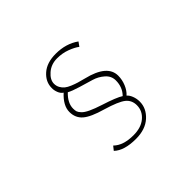

<svg xmlns="http://www.w3.org/2000/svg" viewBox="-171 -1030 1341 1341"><g transform="rotate(-45 500.0 -359.5)"><path d="M682.6 -715.8 660.2 -684.6Q635.7 -704.1 590.3 -721.2Q544.9 -738.3 493.2 -738.3Q434.6 -738.3 393.6 -702.6Q352.5 -667 352.5 -627.9Q352.5 -605.5 362.8 -586.9Q373 -568.4 388.2 -556.2Q403.3 -543.9 429.2 -533.2Q455.1 -522.5 476.6 -516.1Q498 -509.8 532.2 -501Q710 -458 710 -350.6Q710 -310.5 694.3 -272.5Q678.7 -234.4 652.3 -210.9Q668 -198.2 678.2 -171.9Q688.5 -145.5 688.5 -116.2Q688.5 -49.8 633.8 0Q579.1 49.8 485.4 49.8Q369.1 49.8 316.4 -1L339.8 -30.3Q389.6 19.5 491.2 19.5Q567.4 19.5 611.8 -18.6Q656.2 -56.6 656.2 -112.3Q656.2 -162.1 619.6 -191.4Q583 -220.7 474.6 -252.9Q371.1 -282.2 330.1 -317.9Q289.1 -353.5 289.1 -412.1Q289.1 -474.6 356.4 -536.1Q337.9 -547.9 328.6 -572.3Q319.3 -596.7 320.3 -618.2Q320.3 -678.7 370.6 -723.1Q420.9 -767.6 508.8 -767.6Q610.4 -767.6 682.6 -715.8ZM378.9 -517.6Q324.2 -465.8 324.2 -410.2Q324.2 -391.6 328.1 -379.9Q332 -368.2 347.2 -352.1Q362.3 -335.9 396.5 -319.8Q430.7 -303.7 485.4 -286.1Q595.7 -251 630.9 -227.5Q674.8 -271.5 674.8 -338.9Q674.8 -382.8 640.1 -413.1Q605.5 -443.4 562 -456.1Q518.6 -468.8 461.9 -485.8Q405.3 -502.9 378.9 -517.6Z"/></g></svg>

Font: GenEi Gothic M ExtraLight
Style: Regular
Weight: 200
Designer: o_tamon (Modified); [Source Han Sans]
Ryoko NISHIZUKA  (kana & ideographs); Paul D. Hunt (Latin, Greek & Cyrillic); Wenl
Version: Version 1.1a;Original Version 1.004